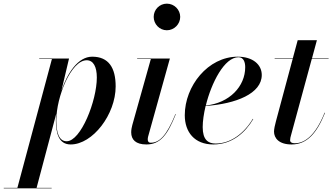

<svg xmlns="http://www.w3.org/2000/svg" viewBox="-130 -780 1816 1050"><path d="M175.5 -123C175.5 -55 189.5 10 256.5 10C377 10 502.5 -154.5 502.5 -307.5C502.5 -408.5 465 -470 374 -470C296.5 -470 238.5 -380 206 -284.5L247.5 -460H84.5V-457.5H154L-35 247.5H-109.5V250H152.5V247.5H70L177.5 -157.5C176 -145 175.5 -133.5 175.5 -123ZM178 -122.5C178 -249.5 258.5 -450.5 344 -450.5C380.5 -450.5 399.5 -415 399.5 -356C399.5 -228.5 312 -7.5 234.5 -7.5C191.5 -7.5 178 -57 178 -122.5Z M710.5 -687.5C710.5 -648.5 742 -614.5 782.5 -614.5C823 -614.5 855.5 -648.5 855.5 -687.5C855.5 -727 823 -760 782.5 -760C742 -760 710.5 -727 710.5 -687.5ZM831.5 -156 829.5 -156.5C780.5 -36 741 0.5 694.5 0.5C682 0.5 678 -7.5 678 -17.5C678 -22 678.5 -27.5 680 -33L799 -460H620V-457.5H695L593.5 -96C590.5 -85 587.5 -70 587.5 -56.5C587.5 -16 612.5 10 670.5 10C747 10 786.5 -43 831.5 -156Z M978.5 -85C978.5 -118 984.5 -158.5 994.5 -200.5C1161 -212 1301.5 -268.5 1301.5 -370C1301.5 -426.5 1253 -470 1170 -470C1007 -470 880.5 -309 880.5 -150C880.5 -57.5 934 10 1036.5 10C1140.5 10 1212 -56 1255 -129L1252.5 -130C1204.5 -50 1131.5 5 1049.5 5C1008 5 978.5 -15.5 978.5 -85ZM1174 -467C1202.5 -467 1211 -439.5 1211 -412.5C1211 -307.5 1125 -216.5 995.5 -203C1026.5 -328.5 1097.5 -467 1174 -467Z M1647.5 -163 1645 -163.5C1596.5 -42.5 1539 3.5 1482 3.5C1465.5 3.5 1456.5 -2.5 1456.5 -13C1456.5 -22 1459 -31.5 1461 -38.5L1575 -457.5H1667V-460H1576L1603 -560H1498L1471 -460H1372V-457.5H1470.5L1379 -116.5C1373.5 -96.5 1368.5 -73.5 1368.5 -60.5C1368.5 -25 1395 10 1464.5 10C1548.5 10 1602 -50.5 1647.5 -163Z"/></svg>

Font: Bodoni* 72pt Medium
Style: Italic
Weight: 500
Italic angle: -13°
Version: Version 2.3